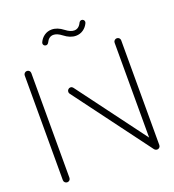

<svg xmlns="http://www.w3.org/2000/svg" viewBox="-121 -746 760 840"><g transform="rotate(-20 258.5 -326.5)"><path d="M49.6 -0.4Q43.3 -0.4 38.7 -4.8Q34.1 -9.3 34.1 -15.6V-503.3Q34.1 -509.6 38.7 -514.1Q43.3 -518.5 49.6 -518.5Q55.9 -518.5 60.4 -514.1Q64.8 -509.6 64.8 -503.3V-15.6Q64.8 -9.3 60.4 -4.8Q55.9 -0.4 49.6 -0.4ZM188.5 -370.4Q188.5 -376.7 193 -381.3Q197.4 -385.9 203.7 -385.9Q210.7 -385.9 215.9 -379.6L480.4 -24.4L455.9 -5.9L191.5 -361.1Q188.5 -365.2 188.5 -370.4ZM468.1 -0.4Q461.9 -0.4 457.2 -4.8Q452.6 -9.3 452.6 -15.6V-503.3Q452.6 -509.6 457.2 -514.1Q461.9 -518.5 468.1 -518.5Q474.4 -518.5 478.9 -514.1Q483.3 -509.6 483.3 -503.3V-15.6Q483.3 -9.3 478.9 -4.8Q474.4 -0.4 468.1 -0.4ZM350.4 -646.3Q355.9 -646.3 359.6 -642.6Q363.3 -638.9 363.3 -633.3Q363.3 -631.1 362.2 -628.1Q354.1 -610.4 338.9 -600Q323.7 -589.6 304.8 -589.6Q278.1 -589.6 251.1 -610.7Q229.6 -627.4 212.2 -627.4Q190.7 -627.4 179.3 -603Q177.4 -599.6 174.3 -597.4Q171.1 -595.2 167.4 -595.2Q161.9 -595.2 158.1 -598.9Q154.4 -602.6 154.4 -608.1Q154.4 -610.7 155.6 -613.3Q163.7 -631.1 178.9 -641.5Q194.1 -651.9 213 -651.9Q239.6 -651.9 266.7 -630.7Q288.1 -614.1 305.6 -614.1Q327 -614.1 338.5 -638.5Q340.4 -641.9 343.5 -644.1Q346.7 -646.3 350.4 -646.3Z"/></g></svg>

Font: 26F Galaxy Hebrew Ultra Light
Style: Regular
Weight: 200
Designer: C₂₉H₂₅N₃O₅
Version: Version 1.000